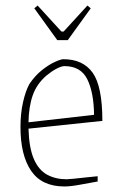

<svg xmlns="http://www.w3.org/2000/svg" viewBox="-20 -664 424 694"><path d="M333 -8Q305 -3 270 3.5Q235 10 213 10Q131 10 92.5 -46.5Q54 -103 54 -205Q54 -253 63 -293.5Q72 -334 86 -360Q106 -390 131 -410Q156 -430 178 -440Q200 -450 209 -450Q280 -450 315 -401Q350 -352 350 -227L83 -199Q85 -129 102.5 -89Q120 -49 150.5 -32.5Q181 -16 221 -16Q225 -16 246.5 -18Q268 -20 293.5 -23Q319 -26 333 -27ZM148 -391Q113 -361 98.5 -320Q84 -279 83 -222L320 -249Q319 -330 295.5 -377.5Q272 -425 213 -425Q202 -425 184 -415.5Q166 -406 148 -391ZM187 -519 104 -634 116 -644 202 -550H210L296 -644L308 -634L225 -519Z"/></svg>

Font: Grenze Gotisch Thin
Style: Regular
Weight: 100
Designer: Renata Polastri
Foundry: Omnibus-Type
Version: Version 1.001